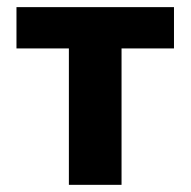

<svg xmlns="http://www.w3.org/2000/svg" viewBox="-20 -516 532 536"><path d="M172.3 0V-380.8H26V-496.1H465.7V-380.8H319.3V0Z"/></svg>

Font: Source Sans 3 Variable
Style: Regular
Weight: 200
Designer: Paul D. Hunt
Foundry: Adobe Systems Incorporated
Version: Version 3.026